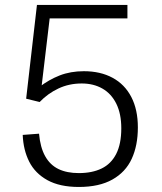

<svg xmlns="http://www.w3.org/2000/svg" viewBox="-20 -750 660 782"><path d="M499 -730V-675H166L184.5 -693.5L147 -378.5L139.5 -395Q179 -425.5 223.2 -442.8Q267.5 -460 321.5 -460Q389 -460 438.5 -433.2Q488 -406.5 514.8 -355Q541.5 -303.5 541.5 -231Q541.5 -157.5 516.5 -103.2Q491.5 -49 437.8 -18.8Q384 11.5 301 11.5Q223.5 11.5 173.2 -16.2Q123 -44 99 -91.5Q75 -139 72.5 -200.5L139 -205.5Q144 -149.5 164 -113.8Q184 -78 218.2 -61.5Q252.5 -45 301 -45Q355.5 -45 394 -63.8Q432.5 -82.5 453.2 -123Q474 -163.5 474 -227.5Q474 -286.5 453.8 -327.5Q433.5 -368.5 397.2 -389.2Q361 -410 313 -410Q261 -410 217.8 -389.5Q174.5 -369 141.5 -334.5L86.5 -348L130.5 -730Z"/></svg>

Font: Monaspace Neon Var ExtraLight
Style: Regular
Weight: 200
Designer: Riley Cran and the Lettermatic Team
Version: Version 1.200 (Monaspace Neon Var)